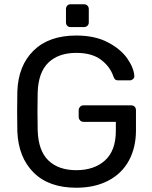

<svg xmlns="http://www.w3.org/2000/svg" viewBox="-20 -878 719 908"><path d="M61 -351.1Q61 -416 62 -444.8Q65.9 -566.9 138.4 -638.4Q210.9 -710 340.8 -710Q428.7 -710 489.7 -678Q550.8 -646 581.8 -601.6Q612.8 -557.1 615.2 -519V-517.1Q615.2 -509.3 608.6 -503.7Q602.1 -498 594.2 -498H538.1Q529.3 -498 524.7 -502Q520 -505.9 516.1 -517.1Q500 -564 457 -595.9Q414.1 -627.9 340.8 -627.9Q256.8 -627.9 209 -582Q161.1 -536.1 158.2 -439.9Q157.2 -411.1 157.2 -351.1Q157.2 -292 158.2 -262.2Q161.1 -165 209 -119.1Q256.8 -73.2 340.8 -73.2Q425.8 -73.2 476.8 -119.6Q527.8 -166 527.8 -258.8V-301.8H375Q365.2 -301.8 358.6 -308.8Q352.1 -315.9 352.1 -326.2V-356Q352.1 -365.7 358.6 -372.8Q365.2 -379.9 375 -379.9H599.1Q610.4 -379.9 616.7 -373.5Q623 -367.2 623 -356V-261.2Q623 -180.2 589.6 -118.7Q556.2 -57.1 492.2 -23.7Q428.2 9.8 340.8 9.8Q210.9 9.8 138.9 -62Q66.9 -133.8 62 -256.8Q61 -286.6 61 -351.1ZM292 -772V-835Q292 -844.7 297.9 -851.3Q303.7 -857.9 314 -857.9H377Q386.7 -857.9 393.3 -851.6Q399.9 -845.2 399.9 -835V-772Q399.9 -762.2 393.3 -756.1Q386.7 -750 377 -750H314Q303.7 -750 297.9 -756.1Q292 -762.2 292 -772Z"/></svg>

Font: Rubik AZ
Style: Regular
Weight: 400
Designer: Hubert and Fischer
Foundry: Hubert & Fischer
Version: Version 2.000